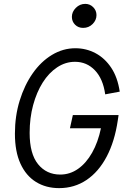

<svg xmlns="http://www.w3.org/2000/svg" viewBox="-20 -960 640 991"><path d="M285 11Q217 11 165.5 -21Q114 -53 85.5 -115.5Q57 -178 57 -270Q57 -361 81.5 -440.5Q106 -520 148.5 -581Q191 -642 248 -676.5Q305 -711 369 -711Q425 -711 473 -685.5Q521 -660 554 -610.5Q587 -561 598 -487L523 -473Q512 -553 470 -597Q428 -641 367 -641Q318 -641 275 -612.5Q232 -584 200.5 -534Q169 -484 151 -417.5Q133 -351 133 -274Q133 -166 176.5 -112.5Q220 -59 291 -59Q341 -59 383 -88.5Q425 -118 455.5 -172Q486 -226 501 -298H341L356 -366H592L588 -339Q572 -230 530.5 -151.5Q489 -73 426.5 -31Q364 11 285 11ZM409 -816Q384 -816 367.5 -832.5Q351 -849 351 -873Q351 -899 371.5 -919.5Q392 -940 420 -940Q444 -940 461 -923Q478 -906 478 -882Q478 -856 458 -836Q438 -816 409 -816Z"/></svg>

Font: Red Hat Mono
Style: Italic
Weight: 400
Italic angle: -12°
Monospace: yes
Designer: Pentagram, MCKL
Foundry: MCKL
Version: Version 1.030